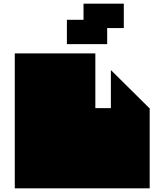

<svg xmlns="http://www.w3.org/2000/svg" viewBox="-20 -1019 874 1039"><path d="M60 0V-730H496V-434H580V-640L788 -434H790V0H60ZM432 -999H650V-867H560V-780H342V-912H432V-999Z"/></svg>

Font: El Pececito
Style: Regular
Weight: 400
Designer: deFharo
Foundry: deFharo
Version: El Pececito Version 1.000